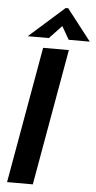

<svg xmlns="http://www.w3.org/2000/svg" viewBox="-64 -1033 537 1070"><g transform="rotate(5 204.5 -497.5)"><path d="M162 0H18L153 -763H297ZM180 -820H62L259 -995H273L409 -820H291L249 -893Z"/></g></svg>

Font: Open Sauce One
Style: Bold Italic
Weight: 700
Italic angle: -10°
Designer: Alfredo Marco Pradil
Foundry: Creative Sauce Fz LLC
Version: Version 1.477